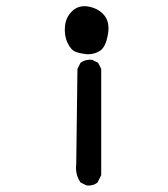

<svg xmlns="http://www.w3.org/2000/svg" viewBox="-20 -599 540 616"><path d="M257.8 -3.9 238.3 -13.7Q220.7 -39.1 224.6 -72.3L228.5 -377.9L238.3 -397.5Q253.9 -409.2 275.4 -407.2L294.9 -397.5L304.7 -377.9V-37.1L293 -13.7Q279.3 -2 257.8 -3.9ZM259.8 -424.8Q240.2 -426.8 224.1 -432.1Q208 -437.5 196.8 -461.4Q185.5 -485.4 188.5 -515.1Q191.4 -544.9 212.9 -564.5Q234.4 -584 265.6 -577.6Q296.9 -571.3 314.9 -549.3Q333 -527.3 326.2 -488.3Q319.3 -449.2 302.2 -437Q285.2 -424.8 259.8 -424.8Z"/></svg>

Font: JasonHandwriting2
Style: Regular
Weight: 400
Version: Version 1.05.10